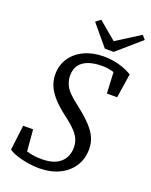

<svg xmlns="http://www.w3.org/2000/svg" viewBox="-162 -955 829 1056"><g transform="rotate(20 253.0 -427.5)"><path d="M21 -29 39 -175H97L109 -32L62 -69Q91 -53 124.5 -45Q158 -37 196 -37Q246 -37 278 -52Q310 -67 326 -94.5Q342 -122 342 -156Q342 -180 334.5 -201Q327 -222 304.5 -247Q282 -272 239 -304Q190 -341 161.5 -373.5Q133 -406 120.5 -437Q108 -468 108 -502Q108 -556 136 -597.5Q164 -639 213.5 -662Q263 -685 326 -685Q354 -685 382 -680.5Q410 -676 438 -666.5Q466 -657 493 -641L471 -499H411L404 -640L448 -603Q414 -621 388 -627Q362 -633 337 -633Q288 -633 254.5 -620.5Q221 -608 204 -584Q187 -560 187 -524Q187 -498 196.5 -474.5Q206 -451 228 -428.5Q250 -406 285 -380Q339 -338 369 -305Q399 -272 411.5 -242Q424 -212 424 -178Q424 -120 395.5 -76.5Q367 -33 316.5 -9Q266 15 199 15Q167 15 134 9.5Q101 4 71 -5.5Q41 -15 21 -29ZM243 -870 373 -761H314L486 -870L506 -847L368 -727H316L215 -848Z"/></g></svg>

Font: Source Serif 4 18pt
Style: Italic
Weight: 400
Italic angle: -12°
Designer: Frank Grießhammer
Foundry: Adobe Systems Incorporated
Version: Version 4.004;hotconv 1.0.116;makeotfexe 2.5.65601